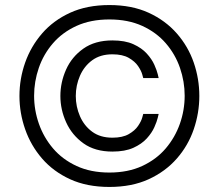

<svg xmlns="http://www.w3.org/2000/svg" viewBox="-20 -730 866 760"><path d="M413 10Q324 10 257.5 -20.5Q191 -51 146.5 -102.5Q102 -154 79.5 -218.5Q57 -283 57 -350Q57 -418 79.5 -482Q102 -546 146.5 -597.5Q191 -649 257.5 -679.5Q324 -710 413 -710Q502 -710 568.5 -679.5Q635 -649 680 -597.5Q725 -546 747 -482Q769 -418 769 -350Q769 -283 747 -218.5Q725 -154 680 -102.5Q635 -51 568.5 -20.5Q502 10 413 10ZM413 -47Q487 -47 543 -73Q599 -99 636 -142.5Q673 -186 692 -240Q711 -294 711 -351Q711 -407 692.5 -461Q674 -515 636.5 -558.5Q599 -602 543 -627.5Q487 -653 413 -653Q339 -653 283 -627.5Q227 -602 189.5 -558.5Q152 -515 133.5 -461Q115 -407 115 -351Q115 -294 134 -240Q153 -186 190 -142.5Q227 -99 283 -73Q339 -47 413 -47ZM425 -130Q356 -130 310.5 -162.5Q265 -195 242 -245.5Q219 -296 219 -350Q219 -404 241.5 -454.5Q264 -505 310 -537.5Q356 -570 425 -570Q475 -570 508 -555Q541 -540 561 -518Q581 -496 591 -473.5Q601 -451 604.5 -436Q608 -421 608 -421H547Q547 -421 543 -435.5Q539 -450 526.5 -468.5Q514 -487 489.5 -501Q465 -515 425 -515Q377 -515 345 -491.5Q313 -468 296.5 -430Q280 -392 280 -350Q280 -308 296.5 -270Q313 -232 345 -208.5Q377 -185 425 -185Q465 -185 489.5 -199Q514 -213 526.5 -231.5Q539 -250 543 -264.5Q547 -279 547 -279H608Q608 -279 604.5 -264Q601 -249 591 -226.5Q581 -204 561 -182Q541 -160 508 -145Q475 -130 425 -130Z"/></svg>

Font: Be Vietnam Pro Light
Style: Regular
Weight: 300
Designer: Lam Bao, Tony Le, Vietanh Nguyen
Foundry: Yellow Type Foundry
Version: Version 1.002; ttfautohint (v1.8.3)